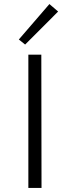

<svg xmlns="http://www.w3.org/2000/svg" viewBox="-20 -928 345 948"><path d="M73 -733 224 -908 267 -871 104 -708ZM120 -658H184L185 0H120Z"/></svg>

Font: Ysabeau SC Semilight
Style: Regular
Weight: 300
Designer: Christian Thalmann (Catharsis Fonts)
Version: Version 0.003